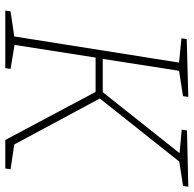

<svg xmlns="http://www.w3.org/2000/svg" viewBox="-23 -710 733 727"><g transform="rotate(90 343.5 -346.5)"><path d="M241 -20 238 0H20L23 -20L118 -34L217 -658L125 -667L128 -687L347 -693L344 -673L248 -658L203 -369H329L560 -660L471 -668L474 -688L687 -693L684 -673L592 -659L353 -358L527 -34L621 -20L618 0H510L328 -342H198L150 -35Z"/></g></svg>

Font: Bitter ExtraLight
Style: Italic
Weight: 200
Italic angle: -9°
Designer: Sol Matas, and Bitter project Authors
Foundry: Sol Matas
Version: Version 2.001